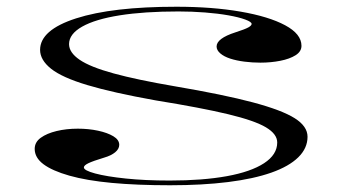

<svg xmlns="http://www.w3.org/2000/svg" viewBox="-20 -535 1017 570"><path d="M485 15Q387 15 312 8Q237 1 186 -13.5Q135 -28 109 -47.5Q83 -67 83 -93Q83 -113 101 -126Q119 -139 148 -146Q177 -153 211 -153Q243 -153 271 -147Q299 -141 316.5 -130.5Q334 -120 334 -105Q334 -93 322 -83Q310 -73 289 -67Q256 -57 242.5 -50.5Q229 -44 229 -38Q229 -29 262.5 -20Q296 -11 353.5 -5Q411 1 484 1Q582 1 653.5 -12Q725 -25 764 -50.5Q803 -76 803 -112Q803 -137 769.5 -157Q736 -177 657 -196Q578 -215 442 -237Q314 -260 239 -282.5Q164 -305 131.5 -331Q99 -357 99 -387Q99 -446 206 -480.5Q313 -515 504 -515Q610 -515 694 -500.5Q778 -486 826.5 -460Q875 -434 875 -399Q875 -382 857.5 -371Q840 -360 812 -354.5Q784 -349 753 -349Q729 -349 705.5 -352Q682 -355 663.5 -361Q645 -367 634 -376.5Q623 -386 623 -397Q623 -421 679 -439Q707 -448 717 -453.5Q727 -459 727 -464Q727 -470 708 -477Q689 -484 658 -489.5Q627 -495 588.5 -498Q550 -501 510 -501Q408 -501 335.5 -489.5Q263 -478 224 -456Q185 -434 185 -404Q185 -379 216.5 -357.5Q248 -336 317.5 -317Q387 -298 498 -279Q645 -254 731 -231Q817 -208 855 -184Q893 -160 893 -129Q893 -95 865.5 -68Q838 -41 785.5 -22.5Q733 -4 657 5.5Q581 15 485 15Z"/></svg>

Font: Kalnia Expanded Light
Style: Regular
Weight: 300
Width: 7
Designer: Frida Medrano
Foundry: Frida Medrano
Version: Version 1.105